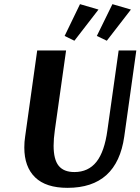

<svg xmlns="http://www.w3.org/2000/svg" viewBox="-20 -893 676 924"><path d="M365 -873 454 -847 338 -697 291 -720ZM521 -873 610 -847 494 -697 446 -720ZM305 11Q201 11 149 -39.5Q97 -90 97 -183Q97 -211 101 -236L159 -650H298L244 -267Q238 -225 238 -192Q238 -125 262.5 -95Q287 -65 338 -65Q405 -65 444 -114Q483 -163 497 -267L551 -650H636L578 -236Q543 11 305 11Z"/></svg>

Font: Arsenal
Style: Bold Italic
Weight: 700
Italic angle: -9.10001°
Designer: Andrij Shevchenko
Foundry: Stairsfor
Version: Version 2.001;PS 002.001;hotconv 1.0.88;makeotf.lib2.5.64775